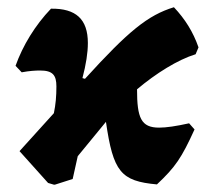

<svg xmlns="http://www.w3.org/2000/svg" viewBox="-20 -503 579 531"><path d="M529 -372C514 -415 492 -450 461 -483C389 -461 335 -417 215 -285L208 -287C218 -325 223 -357 223 -384C223 -450 190 -480 121 -479C77 -433 43 -377 23 -321L40 -303C61 -307 78 -308 91 -308C126 -308 136 -295 136 -264C136 -237 134 -214 129 -190L34 -85L113 3L130 8L131 7V8L181 -8L195 -71L273 -166C293 -28 314 -2 414 7C465 -41 482 -66 518 -145L503 -162C467 -154 440 -150 420 -150C370 -150 359 -177 359 -256C411 -300 472 -338 521 -353Z"/></svg>

Font: Alegreya SC Black
Style: Italic
Weight: 900
Italic angle: -7°
Designer: Juan Pablo del Peral
Foundry: Huerta Tipografica
Version: Version 2.007;PS 002.007;hotconv 1.0.88;makeotf.lib2.5.64775